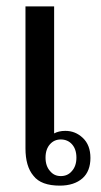

<svg xmlns="http://www.w3.org/2000/svg" viewBox="-20 -573 318 603"><path d="M85 -21C101 0 129 10 168 10C198 10 222 2 239 -13C256 -28 264 -50 264 -77C264 -104 256 -125 240 -140C224 -155 206 -162 185 -162C171 -162 159 -159 150 -154C150 -154 150 -553 150 -553C150 -553 60 -553 60 -553C60 -553 60 -107 60 -107C60 -70 68 -41 85 -21ZM206 -36C197 -25 185 -20 171 -20C157 -20 146 -25 137 -36C128 -46 123 -60 123 -78C123 -96 128 -110 137 -120C146 -130 157 -135 171 -135C185 -135 197 -130 206 -120C215 -110 220 -96 220 -78C220 -60 215 -46 206 -36Z"/></svg>

Font: BUSH 25 TRIRONG
Style: Regular
Weight: 400
Designer: Katatrad Team
Foundry: CadsonDemak